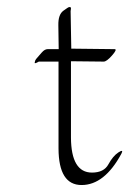

<svg xmlns="http://www.w3.org/2000/svg" viewBox="-20 -494 366 543"><path d="M146 -355Q145.5 -393.1 145 -422.9Q144.5 -452.6 158.9 -463.4Q173.3 -474.1 176 -474.1Q178.7 -474.1 179.4 -473.6Q180.2 -473.1 180.4 -471.9Q180.7 -470.7 180.7 -469.5Q180.7 -468.3 180.2 -466.1Q179.7 -463.9 179.7 -462.4L181.6 -356.4L304.2 -355Q312.5 -355 296.9 -337.2Q281.2 -319.3 272.9 -319.8Q227.1 -320.3 180.7 -320.8V-105Q181.2 -5.9 240.2 -5.9Q273.9 -5.9 286.6 -29.3Q299.3 -52.7 314.9 -63Q330.6 -73.2 323.2 -59.1Q275.4 29.3 210.7 29.3Q146 29.3 145.5 -73.7V-319.8H89.8Q77.1 -312.5 78.1 -316.9L78.6 -318.4Q78.6 -323.2 84.2 -329.6Q89.8 -335.9 98.1 -345.5Q106.4 -355 114.7 -355Z"/></svg>

Font: ML-NILA06
Style: Regular
Weight: 400
Designer: CLT@C-DIT
Version: Version ML-NILA06 1.0